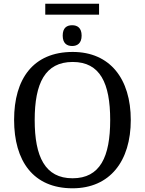

<svg xmlns="http://www.w3.org/2000/svg" viewBox="-20 -1005 782 1035"><path d="M224 -926H514V-985H224ZM369 -757C397 -757 420 -772 420 -813C420 -855 397 -869 369 -869C340 -869 318 -855 318 -813C318 -772 340 -757 369 -757ZM371 10C573 10 685 -137 685 -358C685 -580 573 -725 372 -725C159 -725 56 -580 56 -359C56 -137 159 10 371 10ZM371 -44C223 -44 167 -160 167 -358C167 -556 223 -671 372 -671C520 -671 574 -556 574 -358C574 -160 520 -44 371 -44Z"/></svg>

Font: Noto Serif
Style: Regular
Weight: 400
Designer: Monotype Design Team
Foundry: Monotype Imaging Inc.
Version: Version 2.015